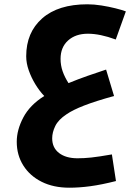

<svg xmlns="http://www.w3.org/2000/svg" viewBox="-20 -531 653 894"><path d="M303 343Q229 343 174 315.5Q119 288 88.5 239.5Q58 191 58 129Q58 74 88.5 16Q119 -42 186 -84Q164 -107 145 -138Q126 -169 114 -203Q102 -237 102 -269Q102 -380 176.5 -445.5Q251 -511 387 -511Q418 -511 452.5 -505.5Q487 -500 517 -492.5Q547 -485 566 -478L519 -347Q446 -374 389 -374Q332 -374 297 -342.5Q262 -311 262 -257Q262 -227 271.5 -199.5Q281 -172 299 -144Q343 -162 387 -177.5Q431 -193 474 -207L511 -84Q424 -60 371.5 -39.5Q319 -19 290 1Q252 26 237.5 55.5Q223 85 223 113Q223 157 255 181.5Q287 206 341 206Q371 206 404.5 202.5Q438 199 501 188L520 312Q453 329 401 336Q349 343 303 343Z"/></svg>

Font: Noto Kufi Arabic ExtraBold
Style: Regular
Weight: 800
Designer: Monotype Design Team, David Williams, Khaled Hosny
Foundry: Google LLC
Version: Version 2.109; ttfautohint (v1.8.4.7-5d5b)